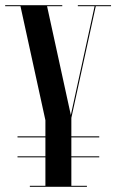

<svg xmlns="http://www.w3.org/2000/svg" viewBox="-20 -720 448 740"><path d="M408 -696V-700H280V-696H344.6L253 -276.6L161.4 -696H220V-700H0V-696H58.9L155 -256.6V-194.5H47.5V-190.5H155V-117.5H47.5V-113.5H155V-4H95V0H315V-4H255V-113.5H362.5V-117.5H255V-190.5H362.5V-194.5H255V-265.7L349.1 -696Z"/></svg>

Font: Picaflor 96 pt
Style: Regular
Weight: 400
Designer: Ariel Martín Pérez
Foundry: Tunera Type Foundry
Version: Version 1.000;hotconv 1.0.109;makeotfexe 2.5.65596